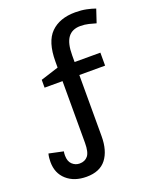

<svg xmlns="http://www.w3.org/2000/svg" viewBox="-158 -847 760 945"><g transform="rotate(-20 222.0 -375.0)"><path d="M130 15Q66 15 26.5 -20Q-13 -55 -13 -114Q-13 -124 -12 -135Q-11 -146 -8 -157L67 -141Q66 -137 65.5 -131.5Q65 -126 65 -120Q65 -89 81.5 -73.5Q98 -58 120 -58Q148 -58 163.5 -77Q179 -96 179 -145V-468H85V-509L179 -539V-570Q179 -674 225 -719.5Q271 -765 353 -765Q385 -765 411.5 -759.5Q438 -754 457 -747L434 -678Q418 -683 397 -688Q376 -693 354 -693Q310 -693 288.5 -663.5Q267 -634 267 -571V-536H402V-468H267V-148Q267 -72 233.5 -28.5Q200 15 130 15Z"/></g></svg>

Font: Noto IKEA Latin
Style: Regular
Weight: 400
Designer: Monotype Design Team
Foundry: Monotype Imaging Inc.
Version: Version 1.0